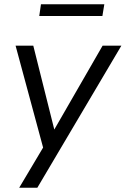

<svg xmlns="http://www.w3.org/2000/svg" viewBox="-20 -700 589 900"><path d="M70 180 192 -25 187 10 53 -486H136L243 -59H215L461 -486H549L155 180ZM164 -625 172 -680H469L460 -625Z"/></svg>

Font: Nunito Sans 12pt
Style: Italic
Weight: 400
Italic angle: -9°
Designer: Vernon Adams
Foundry: Vernon Adams
Version: Version 3.101;gftools[0.9.27]